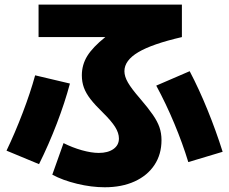

<svg xmlns="http://www.w3.org/2000/svg" viewBox="-20 -750 978 819"><path d="M203.1 -4.9 251 -139.6Q288.6 -120.6 329.3 -109.1Q370.1 -97.7 401.4 -97.7Q440.4 -97.7 463.9 -114.3Q487.3 -130.9 487.3 -159.2Q487.3 -182.6 471.2 -208.3Q455.1 -233.9 419.9 -268.6Q385.7 -301.8 366.2 -326.9Q346.7 -352.1 337.9 -376.2Q329.1 -400.4 329.1 -428.7Q329.1 -473.6 352.3 -511.2Q375.5 -548.8 429.2 -591.8H144.5V-730.5H755.9V-591.8Q628.9 -562.5 569.8 -527.3Q510.7 -492.2 510.7 -446.3Q510.7 -423.8 525.9 -397.7Q541 -371.6 576.2 -331.1Q612.3 -289.1 631.8 -260.7Q651.4 -232.4 660.2 -207Q668.9 -181.6 668.9 -152.3Q668.9 -91.8 638.9 -46.4Q608.9 -1 554.2 23.9Q499.5 48.8 426.8 48.8Q370.1 48.8 308.6 33.9Q247.1 19 203.1 -4.9ZM129.9 -428.7 278.3 -393.6Q256.8 -313 222.4 -223.1Q188 -133.3 146.5 -49.8L7.8 -107.4Q43.5 -181.6 76.7 -268.6Q109.9 -355.5 129.9 -428.7ZM646.5 -384.8 789.1 -446.3Q829.1 -370.1 865.2 -281.2Q901.4 -192.4 929.7 -102.5L783.2 -58.6Q758.8 -138.7 723.4 -223.4Q688 -308.1 646.5 -384.8Z"/></svg>

Font: Pretendard JP Black
Style: Regular
Weight: 900
Designer: Base glyphs from Inter by Rasmus Andersson; Hangeul glyphs from Noto Sans CJK(Source Han Sans) by Jang Soo-young and Kan
Foundry: Kil Hyung-jin
Version: Version 1.309